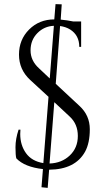

<svg xmlns="http://www.w3.org/2000/svg" viewBox="-20 -808 509 930"><path d="M59 -41Q55 -55 55 -95Q55 -135 70 -180H79Q78 -169 78 -159Q78 -105 106 -66Q134 -27 190 -18L215 -339L126 -421Q72 -471 72 -543.5Q72 -616 121 -665Q170 -714 243 -714L249 -788L279 -787L274 -713Q306 -710 335 -704H373V-581H364Q364 -637 320 -665Q299 -678 271 -682L250 -402L365 -295Q415 -249 415 -182Q415 -115 392 -73Q344 13 218 14L211 102L181 99L188 11Q99 1 59 -41ZM169 -477 221 -428 241 -683Q194 -681 161 -647.5Q128 -614 128 -564Q128 -514 169 -477ZM318 -243 243 -313 220 -16Q279 -18 318 -55Q357 -92 357 -149.5Q357 -207 318 -243Z"/></svg>

Font: Cinzel Decorative
Style: Regular
Weight: 400
Designer: Natanael Gama
Version: Version 1.001;PS 001.001;hotconv 1.0.56;makeotf.lib2.0.21325